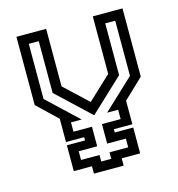

<svg xmlns="http://www.w3.org/2000/svg" viewBox="-105 -792 819 883"><g transform="rotate(-15 305.0 -350.0)"><path d="M234 0V-35H147.5V-158H234V-173.5H147.5V-284.5L52.5 -375V-700H194V-426L305 -322L416 -426V-700H557.5V-375L463.5 -285.5V-173.5H375.5V-158H463.5V-35H375.5V0ZM281 -45H328.5V-76H417.5V-117.5H328.5V-210.5H417.5V-255H365L510.5 -391.5V-654H463V-407.5L306 -260H303.5L146.5 -407.5V-654H99V-391.5L244 -255H193V-210.5H281V-117.5H193V-76H281Z"/></g></svg>

Font: Tourney Medium
Style: Regular
Weight: 500
Designer: Tyler Finck
Foundry: Etcetera Type Co
Version: Version 1.015